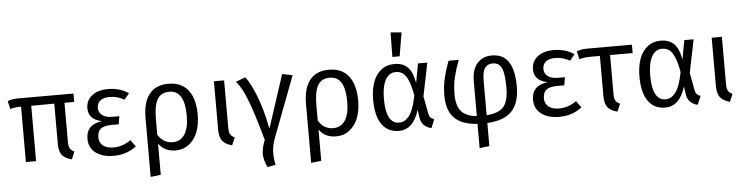

<svg xmlns="http://www.w3.org/2000/svg" viewBox="-54 -1080 6115 1576"><g transform="rotate(-5 3003.0 -292.5)"><path d="M560.1 -457H480V-136.2Q480 -98.6 490 -81.1Q500 -63.5 525.9 -51.8L500 11.2Q441.9 -3.9 418.9 -34.4Q396 -64.9 396 -127V-457L206.1 -456.1V0H122.1V-456.1H119.1Q88.9 -456.1 73.2 -453.9Q57.6 -451.7 32.2 -444.8L17.1 -511.2Q42 -520.5 62.5 -523.2Q83 -525.9 120.1 -525.9H560.1Z M845.2 -538.1Q941.4 -538.1 1014.2 -488.8L973.1 -439Q916 -472.2 853 -472.2Q802.7 -472.2 775.9 -450.7Q749 -429.2 749 -389.2Q749 -352.5 778.6 -330.3Q808.1 -308.1 857.9 -308.1H918.9L908.2 -242.2H852.1Q788.1 -242.2 760 -220Q731.9 -197.8 731.9 -148.9Q731.9 -106.9 763.2 -81.5Q794.4 -56.2 850.1 -56.2Q924.8 -56.2 992.2 -104L1032.2 -49.8Q954.1 12.2 845.2 12.2Q753.4 12.2 697.8 -29.5Q642.1 -71.3 642.1 -146Q642.1 -263.7 773.9 -279.8Q663.1 -301.8 663.1 -395Q663.1 -460.4 712.9 -499.3Q762.7 -538.1 845.2 -538.1Z M1342.8 -538.1Q1449.7 -538.1 1505.4 -467Q1561 -396 1561 -264.2Q1561 -186.5 1538.1 -124.8Q1515.1 -63 1468 -25.4Q1420.9 12.2 1356 12.2Q1263.2 12.2 1215.8 -56.2V201.2L1131.8 210.9V-273.9Q1131.8 -403.3 1185.3 -470.7Q1238.8 -538.1 1342.8 -538.1ZM1336.9 -57.1Q1401.9 -57.1 1436.3 -109.9Q1470.7 -162.6 1470.7 -264.2Q1470.7 -472.2 1344.7 -472.2Q1274.9 -472.2 1245.4 -419.4Q1215.8 -366.7 1215.8 -261.2V-130.9Q1235.8 -94.7 1267.3 -75.9Q1298.8 -57.1 1336.9 -57.1Z M1801.3 -525.9V-137.2Q1801.3 -98.6 1811.5 -81.1Q1821.8 -63.5 1847.7 -51.8L1820.3 11.2Q1763.7 -4.4 1740.5 -35.4Q1717.3 -66.4 1717.3 -127V-525.9Z M1976.6 -536.1Q2019 -480.5 2062.7 -369.6Q2106.4 -258.8 2137.2 -98.1L2280.3 -536.1L2365.2 -519L2176.3 -21Q2154.8 34.7 2151.6 85.2Q2148.4 135.7 2161.6 201.2L2094.2 213.9Q2065.4 154.3 2064.9 104.5Q2064.5 54.7 2091.3 -9.8Q2033.2 -220.2 1989.5 -335.2Q1945.8 -450.2 1897.5 -505.9Z M2665 -538.1Q2772 -538.1 2827.6 -467Q2883.3 -396 2883.3 -264.2Q2883.3 -186.5 2860.4 -124.8Q2837.4 -63 2790.3 -25.4Q2743.2 12.2 2678.2 12.2Q2585.4 12.2 2538.1 -56.2V201.2L2454.1 210.9V-273.9Q2454.1 -403.3 2507.6 -470.7Q2561 -538.1 2665 -538.1ZM2659.2 -57.1Q2724.1 -57.1 2758.5 -109.9Q2793 -162.6 2793 -264.2Q2793 -472.2 2667 -472.2Q2597.2 -472.2 2567.6 -419.4Q2538.1 -366.7 2538.1 -261.2V-130.9Q2558.1 -94.7 2589.6 -75.9Q2621.1 -57.1 2659.2 -57.1Z M3196.8 -798.8 3286.6 -791 3253.9 -597.2H3193.8ZM3204.6 -538.1Q3272.9 -538.1 3313.2 -499.3Q3353.5 -460.4 3369.6 -368.2L3398.9 -525.9H3475.6L3419.9 -252.9L3446.8 -109.9Q3450.7 -88.9 3460.7 -77.1Q3470.7 -65.4 3491.7 -58.1L3462.9 12.2Q3429.2 6.8 3404.1 -16.6Q3378.9 -40 3372.6 -79.1L3362.8 -147Q3314.5 12.2 3195.8 12.2Q3105 12.2 3055.4 -56.6Q3005.9 -125.5 3005.9 -259.8Q3005.9 -341.8 3027.8 -403.8Q3049.8 -465.8 3095.2 -502Q3140.6 -538.1 3204.6 -538.1ZM3209 -471.2Q3155.3 -471.2 3125 -416.3Q3094.7 -361.3 3094.7 -259.8Q3094.7 -55.2 3203.6 -55.2Q3225.1 -55.2 3243.4 -64Q3261.7 -72.8 3281.2 -94.7Q3300.8 -116.7 3317.4 -160.4Q3334 -204.1 3345.7 -267.1Q3332 -346.2 3312.3 -391.6Q3292.5 -437 3268.3 -454.1Q3244.1 -471.2 3209 -471.2Z M4190.4 -267.1Q4190.4 -130.9 4125.7 -63.5Q4061 3.9 3923.3 11.2V201.2L3842.3 210.9V11.2Q3711.9 2.9 3651.6 -60.1Q3591.3 -123 3591.3 -243.2Q3591.3 -318.4 3607.2 -385.7Q3623 -453.1 3650.4 -525.9H3734.4Q3707.5 -455.1 3691.4 -389.2Q3675.3 -323.2 3675.3 -249Q3675.3 -150.4 3715.6 -105.5Q3755.9 -60.5 3842.3 -53.2V-339.8Q3842.3 -436 3886.7 -487.1Q3931.2 -538.1 4009.3 -538.1Q4190.4 -538.1 4190.4 -267.1ZM3923.3 -53.2Q4024.9 -60.5 4064.7 -107.9Q4104.5 -155.3 4104.5 -266.1Q4104.5 -381.3 4082.5 -426.8Q4060.5 -472.2 4010.3 -472.2Q3990.7 -472.2 3976.3 -466.8Q3961.9 -461.4 3949.2 -447.5Q3936.5 -433.6 3929.9 -405.5Q3923.3 -377.4 3923.3 -335.9Z M4516.6 -538.1Q4612.8 -538.1 4685.5 -488.8L4644.5 -439Q4587.4 -472.2 4524.4 -472.2Q4474.1 -472.2 4447.3 -450.7Q4420.4 -429.2 4420.4 -389.2Q4420.4 -352.5 4450 -330.3Q4479.5 -308.1 4529.3 -308.1H4590.3L4579.6 -242.2H4523.4Q4459.5 -242.2 4431.4 -220Q4403.3 -197.8 4403.3 -148.9Q4403.3 -106.9 4434.6 -81.5Q4465.8 -56.2 4521.5 -56.2Q4596.2 -56.2 4663.6 -104L4703.6 -49.8Q4625.5 12.2 4516.6 12.2Q4424.8 12.2 4369.1 -29.5Q4313.5 -71.3 4313.5 -146Q4313.5 -263.7 4445.3 -279.8Q4334.5 -301.8 4334.5 -395Q4334.5 -460.4 4384.3 -499.3Q4434.1 -538.1 4516.6 -538.1Z M5161.6 -457H4975.6V-137.2Q4975.6 -98.6 4985.8 -81.1Q4996.1 -63.5 5022.5 -51.8L4995.6 11.2Q4937.5 -3.9 4914.6 -34.4Q4891.6 -64.9 4891.6 -127V-457H4817.4Q4780.8 -456.5 4763.9 -454.1Q4747.1 -451.7 4721.7 -444.8L4706.5 -511.2Q4731.4 -520.5 4752 -523.2Q4772.5 -525.9 4809.6 -525.9H5161.6Z M5398.9 -538.1Q5467.3 -538.1 5507.6 -499.3Q5547.9 -460.4 5564 -368.2L5593.3 -525.9H5669.9L5614.3 -252.9L5641.1 -109.9Q5645 -88.9 5655 -77.1Q5665 -65.4 5686 -58.1L5657.2 12.2Q5623.5 6.8 5598.4 -16.6Q5573.2 -40 5566.9 -79.1L5557.1 -147Q5508.8 12.2 5390.1 12.2Q5299.3 12.2 5249.8 -56.6Q5200.2 -125.5 5200.2 -259.8Q5200.2 -341.8 5222.2 -403.8Q5244.1 -465.8 5289.6 -502Q5335 -538.1 5398.9 -538.1ZM5403.3 -471.2Q5349.6 -471.2 5319.3 -416.3Q5289.1 -361.3 5289.1 -259.8Q5289.1 -55.2 5397.9 -55.2Q5419.4 -55.2 5437.7 -64Q5456.1 -72.8 5475.6 -94.7Q5495.1 -116.7 5511.7 -160.4Q5528.3 -204.1 5540 -267.1Q5526.4 -346.2 5506.6 -391.6Q5486.8 -437 5462.6 -454.1Q5438.5 -471.2 5403.3 -471.2Z M5902.8 -525.9V-137.2Q5902.8 -98.6 5913.1 -81.1Q5923.3 -63.5 5949.2 -51.8L5921.9 11.2Q5865.2 -4.4 5842 -35.4Q5818.8 -66.4 5818.8 -127V-525.9Z"/></g></svg>

Font: Fira Sans Book
Style: Regular
Weight: 350
Designer: Carrois Corporate & Edenspiekermann AG
Foundry: Carrois Corporate GbR & Edenspiekermann AG
Version: Version 4.203;PS 004.203;hotconv 1.0.88;makeotf.lib2.5.64775